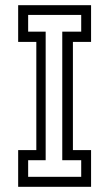

<svg xmlns="http://www.w3.org/2000/svg" viewBox="-20 -720 421 740"><path d="M50 0V-141.5H120V-558.5H50V-700H331V-558.5H261V-141.5H331V0ZM88.5 -38.5H293V-102.5H220V-598H293V-662.5H88.5V-598H156V-102.5H88.5Z"/></svg>

Font: Tourney Condensed
Style: Regular
Weight: 400
Width: 3
Designer: Tyler Finck
Foundry: Etcetera Type Co
Version: Version 1.010; ttfautohint (v1.8.3)